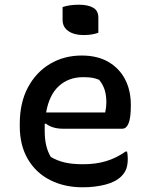

<svg xmlns="http://www.w3.org/2000/svg" viewBox="-20 -783 640 816"><path d="M327 -547Q394 -547 440.5 -520Q487 -493 511.5 -446Q536 -399 536 -338V-333Q536 -282 526.5 -259Q517 -236 500 -236H246Q224 -236 205 -242Q186 -248 175 -258L170 -256Q170 -246 170 -235V-226Q170 -158 196 -116Q223 -100 255 -92.5Q287 -85 334 -85Q387 -85 430.5 -98Q474 -111 514 -139H520Q523 -126 523 -108Q523 -82 516.5 -65Q510 -48 496 -34Q472 -10 428 1.5Q384 13 331 13Q254 13 193.5 -17.5Q133 -48 98.5 -106.5Q64 -165 64 -247V-256Q64 -347 99 -412Q134 -477 193.5 -512Q253 -547 327 -547ZM333 -455Q272 -455 230.5 -417.5Q189 -380 176 -305H427Q432 -327 432 -347Q432 -379 424.5 -402Q417 -425 401 -444Q386 -450 372 -452.5Q358 -455 333 -455ZM246 -753Q276 -763 315 -763Q353 -763 375.5 -750.5Q398 -738 398 -708V-644Q372 -634 335 -634Q295 -634 270.5 -651Q246 -668 246 -698Z"/></svg>

Font: Recursive Sn Csl St Med
Style: Regular
Weight: 500
Version: Version 1.079;hotconv 1.0.112;makeotfexe 2.5.65598; ttfautoh